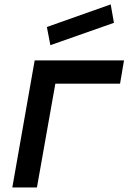

<svg xmlns="http://www.w3.org/2000/svg" viewBox="-20 -830 569 850"><path d="M484.5 -729 203 -630 187.5 -710.5 470 -810.5ZM511.5 -459.5H225L143.5 0H34.5L133.5 -562.5H529Z"/></svg>

Font: Russisch Sans SemiBold
Style: Italic
Weight: 600
Width: 4
Italic angle: -10°
Designer: Michael Sharanda (font) & Cristiano Sobral (main changes)
Foundry: Michael Sharanda
Version: Version 2.00;September 8, 2020;FontCreator 13.0.0.2681 64-bi